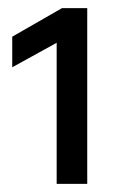

<svg xmlns="http://www.w3.org/2000/svg" viewBox="-20 -843 298 471"><path d="M194 -823V-392H119V-738L10 -678V-753L132 -823Z"/></svg>

Font: Hind Medium
Style: Regular
Weight: 500
Designer: Manushi Parikh, Satya Rajpurohit
Foundry: Indian Type Foundry
Version: Version 1.201;PS 1.0;hotconv 1.0.78;makeotf.lib2.5.61930; tt